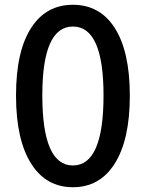

<svg xmlns="http://www.w3.org/2000/svg" viewBox="-20 -770 610 803"><path d="M112 -83Q47 -183 47 -370.5Q47 -558 112 -656Q174 -750 285 -750Q396 -750 458 -656Q523 -557 523 -370Q523 -183 458 -83Q396 13 285 13Q174 13 112 -83ZM413 -371Q413 -659 285 -659Q157 -659 157 -371Q157 -78 285 -78Q413 -78 413 -371Z"/></svg>

Font: Resource Han Rounded JP Medium
Style: Regular
Weight: 500
Designer: Cyano Hao (round all glyphs); Ryoko NISHIZUKA 西塚涼子 (kana, bopomofo & ideographs); Paul D. Hunt (Latin, Greek & Cyrillic)
Foundry: Cyano Hao
Version: 0.990